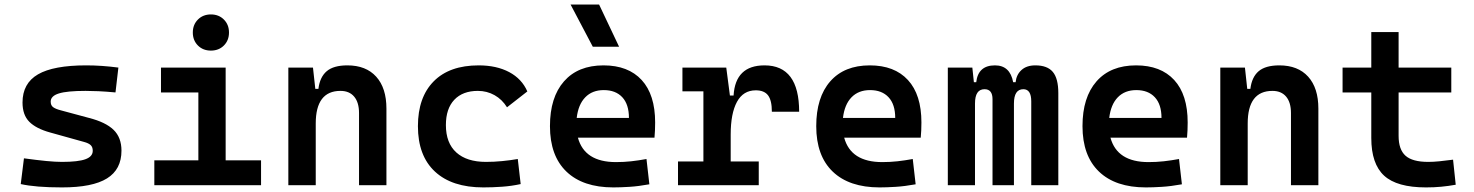

<svg xmlns="http://www.w3.org/2000/svg" viewBox="-20 -815 6485 845"><path d="M252.9 9.8Q136.7 9.8 71.3 -4.9L85.4 -118.2Q142.6 -110.4 183.6 -106.4Q224.6 -102.5 252.9 -102.5Q324.2 -102.5 356.2 -114.3Q388.2 -126 388.2 -151.4Q388.2 -168 378.9 -176.5Q369.6 -185.1 349.6 -190.4L200.7 -231.9Q138.7 -249 108.9 -279.1Q79.1 -309.1 79.1 -363.8Q79.1 -448.2 147.2 -487.8Q215.3 -527.3 359.4 -527.3Q394 -527.3 428.7 -524.9Q463.4 -522.5 501 -517.6L488.3 -408.2Q445.8 -412.1 413.8 -413.6Q381.8 -415 356.4 -415Q275.4 -415 239.3 -403.8Q203.1 -392.6 203.1 -367.7Q203.1 -351.1 213.9 -343.3Q224.6 -335.4 247.1 -329.6L372.1 -295.9Q444.8 -277.3 479.7 -243.7Q514.6 -210 514.6 -151.9Q514.6 -69.3 450.9 -29.8Q387.2 9.8 252.9 9.8Z M659.2 0V-109.4H853V-408.2H688.5V-517.6H973.1V-109.4H1128.9V0ZM908.2 -592.3Q873.5 -592.3 851.1 -614.7Q828.6 -637.2 828.6 -671.9Q828.6 -706.5 851.1 -729Q873.5 -751.5 908.2 -751.5Q942.9 -751.5 965.3 -729Q987.8 -706.5 987.8 -671.9Q987.8 -637.2 965.3 -614.7Q942.9 -592.3 908.2 -592.3Z M1560.1 0V-317.4Q1560.1 -364.3 1538.8 -389.6Q1517.6 -415 1478.5 -415Q1369.6 -415 1369.6 -271.5V0H1249V-517.6H1357.4L1367.7 -423.8H1381.3Q1387.7 -476.1 1418 -501.7Q1448.2 -527.3 1508.8 -527.3Q1590.8 -527.3 1635.7 -477.5Q1680.7 -427.7 1680.7 -336.9V0Z M2106.9 9.8Q1969.2 9.8 1894.3 -59.8Q1819.3 -129.4 1819.3 -259.8Q1819.3 -386.7 1888.7 -457Q1958 -527.3 2086.9 -527.3Q2165.5 -527.3 2221.2 -497.6Q2276.9 -467.8 2300.8 -412.6L2211.4 -342.8Q2189.9 -377.4 2156.5 -396.2Q2123 -415 2083 -415Q2016.6 -415 1979.5 -376Q1942.4 -336.9 1942.4 -264.6Q1942.4 -185.5 1988.3 -144Q2034.2 -102.5 2118.7 -102.5Q2154.3 -102.5 2189.7 -106Q2225.1 -109.4 2258.8 -115.2L2271.5 -4.9Q2231.4 3.9 2189.5 6.8Q2147.5 9.8 2106.9 9.8Z M2679.2 9.8Q2545.4 9.8 2472.9 -59.8Q2400.4 -129.4 2400.4 -259.8Q2400.4 -386.7 2462.2 -457Q2523.9 -527.3 2636.2 -527.3Q2744.6 -527.3 2804 -462.9Q2863.3 -398.4 2863.3 -275.9Q2863.3 -240.7 2860.4 -209H2523.4Q2552.7 -101.6 2690.9 -101.6Q2725.1 -101.6 2758.1 -105.2Q2791 -108.9 2825.2 -115.2L2837.9 -3.9Q2789.6 4.9 2749.8 7.3Q2710 9.8 2679.2 9.8ZM2518.1 -295.9H2748Q2748 -355.5 2718.8 -387Q2689.5 -418.5 2637.2 -418.5Q2586.4 -418.5 2555.7 -386.7Q2524.9 -355 2518.1 -295.9ZM2588.9 -609.4 2491.2 -794.9H2616.7L2704.6 -609.4Z M3195.8 -222.7V-104.5H3319.3V0H2963.9V-104.5H3075.7V-413.1H2983.4V-517.6H3176.3L3192.4 -394.5H3208.5Q3216.3 -527.3 3344.7 -527.3Q3497.1 -527.3 3497.1 -323.2H3377Q3377 -373.5 3360.1 -395.5Q3343.3 -417.5 3306.2 -417.5Q3251 -417.5 3223.4 -366.7Q3195.8 -315.9 3195.8 -222.7Z M3851.1 9.8Q3717.3 9.8 3644.8 -59.8Q3572.3 -129.4 3572.3 -259.8Q3572.3 -386.7 3634 -457Q3695.8 -527.3 3808.1 -527.3Q3916.5 -527.3 3975.8 -462.9Q4035.2 -398.4 4035.2 -275.9Q4035.2 -240.7 4032.2 -209H3695.3Q3724.6 -101.6 3862.8 -101.6Q3897 -101.6 3929.9 -105.2Q3962.9 -108.9 3997.1 -115.2L4009.8 -3.9Q3961.4 4.9 3921.6 7.3Q3881.8 9.8 3851.1 9.8ZM3689.9 -295.9H3919.9Q3919.9 -355.5 3890.6 -387Q3861.3 -418.5 3809.1 -418.5Q3758.3 -418.5 3727.5 -386.7Q3696.8 -355 3689.9 -295.9Z M4518.6 0V-368.7Q4518.6 -422.4 4483.9 -422.4Q4442.4 -422.4 4442.4 -359.4V0H4348.1V-378.4Q4348.1 -422.4 4313 -422.4Q4271 -422.4 4271 -359.4V0H4151.4V-517.6H4259.3L4266.1 -453.1H4276.4Q4284.7 -527.3 4358.9 -527.3Q4425.3 -527.3 4439 -453.1H4449.7Q4453.1 -486.3 4475.6 -506.8Q4498 -527.3 4536.6 -527.3Q4589.4 -527.3 4613.5 -498.5Q4637.7 -469.7 4637.7 -405.3V0Z M5022.9 9.8Q4889.2 9.8 4816.7 -59.8Q4744.1 -129.4 4744.1 -259.8Q4744.1 -386.7 4805.9 -457Q4867.7 -527.3 4980 -527.3Q5088.4 -527.3 5147.7 -462.9Q5207 -398.4 5207 -275.9Q5207 -240.7 5204.1 -209H4867.2Q4896.5 -101.6 5034.7 -101.6Q5068.8 -101.6 5101.8 -105.2Q5134.8 -108.9 5168.9 -115.2L5181.6 -3.9Q5133.3 4.9 5093.5 7.3Q5053.7 9.8 5022.9 9.8ZM4861.8 -295.9H5091.8Q5091.8 -355.5 5062.5 -387Q5033.2 -418.5 4981 -418.5Q4930.2 -418.5 4899.4 -386.7Q4868.7 -355 4861.8 -295.9Z M5661.6 0V-317.4Q5661.6 -364.3 5640.4 -389.6Q5619.1 -415 5580.1 -415Q5471.2 -415 5471.2 -271.5V0H5350.6V-517.6H5459L5469.2 -423.8H5482.9Q5489.3 -476.1 5519.5 -501.7Q5549.8 -527.3 5610.4 -527.3Q5692.4 -527.3 5737.3 -477.5Q5782.2 -427.7 5782.2 -336.9V0Z M6255.9 9.8Q6127.9 9.8 6071.5 -42Q6015.1 -93.8 6015.1 -207.5V-408.2H5888.7V-517.6H6015.1V-673.8H6135.3V-517.6H6367.2V-408.2H6135.3V-217.3Q6135.3 -156.7 6165.8 -129.6Q6196.3 -102.5 6265.6 -102.5Q6288.6 -102.5 6314.9 -105.2Q6341.3 -107.9 6375 -112.3L6386.7 -2Q6354 3.9 6322.8 6.8Q6291.5 9.8 6255.9 9.8Z"/></svg>

Font: Cascadia Code SemiBold
Style: Regular
Weight: 600
Monospace: yes
Designer: Aaron Bell
Foundry: Saja Typeworks
Version: Version 2404.023; ttfautohint (v1.8.4)